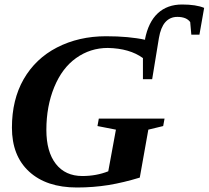

<svg xmlns="http://www.w3.org/2000/svg" viewBox="-20 -823 927 853"><path d="M626 -646 624 -648Q639 -725 681 -764Q723 -803 789 -803Q851 -803 887 -788L866 -669H830L825 -725Q817 -736 803 -742Q788 -748 768 -748Q735 -748 714 -724Q694 -701 686 -654L656 -471H615V-565Q556 -608 459 -610Q381 -610 318 -565Q256 -521 221 -436Q186 -351 186 -246Q186 -149 228 -95Q270 -41 346 -41Q408 -41 461 -62L495 -247L413 -263L419 -296H711L705 -263L639 -247L601 -34Q529 -12 463 -1Q394 10 322 10Q186 10 109 -61Q33 -131 33 -256Q33 -380 85 -471Q138 -563 233 -612Q330 -662 451 -662Q553 -662 626 -646Z"/></svg>

Font: Libra Serif Modern
Style: Bold Italic
Weight: 700
Italic angle: -12°
Designer: Stefan Peev, Context Ltd
Foundry: Stefan Peev, Context Ltd
Version: Version 1.000